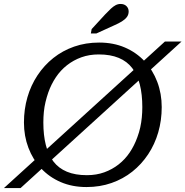

<svg xmlns="http://www.w3.org/2000/svg" viewBox="-77 -935 937 970"><path d="M360 10Q288 10 230 -15Q172 -40 130.5 -84.5Q89 -129 66.5 -188.5Q44 -248 44 -316Q44 -383 61.5 -443.5Q79 -504 112.5 -554.5Q146 -605 192.5 -642Q239 -679 297.5 -699.5Q356 -720 424 -720Q496 -720 554 -695Q612 -670 653.5 -625.5Q695 -581 717.5 -521.5Q740 -462 740 -394Q740 -327 722.5 -266.5Q705 -206 671.5 -155.5Q638 -105 591.5 -68Q545 -31 486.5 -10.5Q428 10 360 10ZM362 -50Q410 -50 450 -64.5Q490 -79 522.5 -104.5Q555 -130 578.5 -165Q602 -200 617 -242Q626 -266 631.5 -291Q637 -316 639.5 -342Q642 -368 642 -394Q642 -458 629.5 -507.5Q617 -557 591 -591Q565 -625 523 -642.5Q481 -660 422 -660Q374 -660 334 -645.5Q294 -631 261.5 -605.5Q229 -580 205.5 -545Q182 -510 167 -468Q159 -445 153 -420Q147 -395 144.5 -369Q142 -343 142 -316Q142 -252 154.5 -202.5Q167 -153 193 -119Q219 -85 261 -67.5Q303 -50 362 -50ZM-57 15 756 -725H840L27 15ZM455 -863Q471 -880 483.5 -891.5Q496 -903 507.5 -909Q519 -915 532 -915Q551 -915 562 -904Q573 -893 573 -877Q573 -861 564 -849Q555 -837 539 -827Q523 -817 500 -807L410 -766H382L386 -788Z"/></svg>

Font: Roboto Serif 20pt
Style: Italic
Weight: 400
Italic angle: -10°
Designer: Greg Gazdowicz
Foundry: Commercial Type
Version: Version 1.008